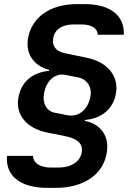

<svg xmlns="http://www.w3.org/2000/svg" viewBox="-20 -760 640 935"><path d="M212 155H250C390 155 484 88 500 -17C517 -118 444 -164 393 -171L394 -176C474 -182 533 -230 545 -307C558 -388 507 -457 402 -479L295 -501C251 -510 233 -537 239 -573C245 -615 281 -641 339 -641H378C427 -641 456 -620 456 -591H583C587 -685 516 -740 393 -740H355C223 -740 133 -675 116 -571C103 -487 157 -435 219 -420V-415C135 -407 81 -359 69 -281C56 -201 110 -134 212 -114L302 -96C360 -84 385 -57 378 -18C371 26 328 56 265 56H227C175 56 141 33 141 -1H14C6 97 79 155 212 155ZM308 -199 247 -211C208 -218 186 -255 194 -302C204 -366 247 -406 300 -395L361 -383C404 -374 428 -337 421 -293C410 -228 365 -188 308 -199Z"/></svg>

Font: JetBrains Mono
Style: Bold Italic
Weight: 558
Italic angle: -9°
Monospace: yes
Designer: Philipp Nurullin, Konstantin Bulenkov
Foundry: JetBrains
Version: Version 2.305